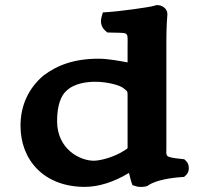

<svg xmlns="http://www.w3.org/2000/svg" viewBox="-20 -718 780 749"><path d="M492.6 -7.6 496.4 4 509.8 8.4C524.5 13.2 540.7 10.9 548.3 9.3L554.4 7.9L559.4 4.3C577.2 -7.4 616.4 -22 689 -27.3L698.2 -27.9L704.7 -33.9C716.5 -44.7 717.4 -57.7 716.2 -67.7C715.3 -74.9 713 -83.6 704.7 -91.2L698.6 -96.8L690 -97.7C620.6 -105.5 629 -106.1 629 -142V-558C629 -620.8 632.8 -659.5 632.9 -660.6L633 -661.8V-663C633 -686.3 610.2 -698 594.8 -698H589.3L584.2 -696.2C564.8 -689.4 444.1 -673.7 401.7 -670.9L381.3 -669.6L376.3 -652.1C372 -637 371.8 -614.8 390.6 -598.3L398.5 -591.4L409.5 -591C485.8 -588.3 477.7 -598.5 477.7 -534V-474.6C450.4 -479.7 401.1 -489 365.2 -489C270 -489 204.2 -464.5 149.2 -423.1C92.6 -374.7 60 -308.4 60 -227.2C60 -93.3 152 11 310.7 11C363.6 11 423.5 -7.1 483.2 -43.5C486.9 -25.5 492 -9.5 492.6 -7.6ZM467 -132.1C425.4 -104.5 370.6 -91 345.9 -91C292.3 -91 202.7 -135.4 202.7 -245.9C202.7 -312.1 220.8 -345.9 235.3 -359.9L235.7 -360.3L236.1 -360.7C269.1 -395.9 327 -399 351.6 -399C395.5 -399 447.6 -386.7 463.1 -372.9C478.9 -359.4 477.7 -364.5 477.7 -335.3V-152.9C477.7 -136.8 480.3 -141 467 -132.1Z"/></svg>

Font: Linux Libertine Mono O 
Style: Mono Bold
Weight: 400
Designer: Philipp H. Poll
Foundry: Philipp H. Poll
Version: Version 5.1.7